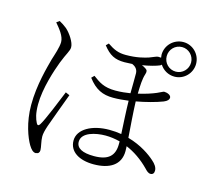

<svg xmlns="http://www.w3.org/2000/svg" viewBox="-120 -952 1240 1149"><g transform="rotate(15 500.0 -377.5)"><path d="M197 57C211 57 219 48 219 34C219 13 208 -19 208 -49C208 -66 213 -87 223 -117C236 -156 281 -274 301 -329L276 -340C255 -288 199 -149 178 -117C170 -104 162 -105 156 -117C144 -141 134 -170 134 -228C134 -328 175 -449 195 -502C220 -567 237 -585 237 -609C237 -639 205 -687 177 -712C161 -725 145 -735 130 -743L112 -730C139 -698 171 -660 171 -623C171 -592 153 -540 143 -508C130 -458 95 -340 95 -214C95 -104 129 -18 152 21C166 44 179 58 197 58ZM879 -630C836 -630 803 -664 803 -706C803 -748 836 -782 879 -782C920 -782 954 -748 954 -706C954 -664 920 -630 879 -630ZM879 -599C937 -599 985 -647 985 -706C985 -765 937 -813 879 -813C819 -813 771 -765 771 -706L773 -688L756 -689C745 -689 735 -682 702 -670C676 -662 633 -649 564 -649C519 -649 490 -661 449 -689L434 -674C474 -623 508 -605 568 -605L616 -607C633 -600 651 -586 652 -560C653 -536 651 -483 651 -435C626 -431 594 -427 560 -427C487 -427 457 -450 416 -480L400 -464C446 -403 492 -382 557 -382C590 -382 619 -385 652 -389C653 -328 658 -245 661 -185C637 -189 612 -191 586 -191C480 -191 395 -145 395 -74C395 -4 459 33 547 33C645 33 712 -6 712 -93L711 -123C761 -102 810 -69 855 -23C867 -10 878 0 891 0C906 0 913 -10 913 -25C913 -45 900 -64 879 -82C850 -108 791 -151 708 -174C703 -242 696 -332 694 -396C750 -406 815 -423 856 -439C878 -448 887 -459 887 -470C887 -488 860 -496 844 -496C838 -496 831 -490 803 -478C777 -467 739 -454 694 -444C695 -495 697 -537 707 -567C713 -585 711 -594 700 -601C692 -607 683 -611 674 -615C718 -622 758 -633 779 -642C783 -644 786 -646 788 -649C807 -619 840 -599 879 -599ZM663 -140V-124C663 -52 627 -15 537 -15C465 -15 427 -35 427 -75C427 -133 512 -152 573 -152C602 -152 632 -148 663 -140Z"/></g></svg>

Font: Source Han Serif CN Light
Style: Regular
Weight: 300
Designer: Ryoko NISHIZUKA 西塚涼子 (kana & ideographs); Frank Grießhammer (Latin, Greek & Cyrillic); Wenlong ZHANG 张文龙 (bopomofo); San
Foundry: Adobe
Version: Version 2.003;hotconv 1.1.1;makeotfexe 2.6.0